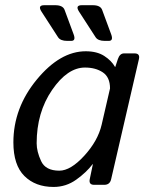

<svg xmlns="http://www.w3.org/2000/svg" viewBox="-20 -721 577 749"><path d="M142.1 -675.3Q125.5 -700.7 152.8 -700.7H195.3Q225.1 -700.7 231.9 -682.6L267.1 -587.4Q276.9 -561.5 257.8 -561.5H242.2Q215.8 -561.5 206.5 -575.7ZM288.6 -675.3Q272 -700.7 299.3 -700.7H341.8Q371.6 -700.7 378.4 -682.6L413.6 -587.4Q423.3 -561.5 404.3 -561.5H388.7Q362.3 -561.5 353 -575.7ZM32.2 -165.5Q32.2 -299.8 123.3 -410.4Q214.4 -521 314.5 -521Q358.4 -521 386.7 -502.7Q415 -484.4 428.7 -460H429.7L439.9 -490.7Q447.3 -512.7 463.9 -512.7H504.9Q526.9 -512.7 522 -490.7L413.6 -22Q408.7 0 386.7 0H347.2Q325.7 0 330.1 -22L342.3 -80.6H341.3Q317.4 -48.8 277.6 -20.3Q237.8 8.3 189 8.3Q118.2 8.3 75.2 -34.4Q32.2 -77.1 32.2 -165.5ZM123 -162.1Q123 -129.9 140.4 -92.5Q157.7 -55.2 211.4 -55.2Q255.4 -55.2 308.6 -113.3Q361.8 -171.4 376.5 -234.4L409.2 -376Q409.2 -419.9 381.1 -438.7Q353 -457.5 311.5 -457.5Q243.2 -457.5 183.1 -369.9Q123 -282.2 123 -162.1Z"/></svg>

Font: Istok Web
Style: BoldItalic
Weight: 700
Italic angle: -13°
Designer: Andrey V. Panov
Foundry: Andrey V. Panov
Version: Version 1.0.2g